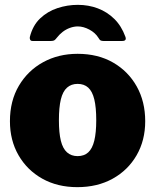

<svg xmlns="http://www.w3.org/2000/svg" viewBox="-20 -762 640 792"><path d="M299 10Q217 10 154.5 -25Q92 -60 56.5 -121.5Q21 -183 21 -262Q21 -346 58 -408.5Q95 -471 158 -505.5Q221 -540 300 -540Q384 -540 446.5 -504Q509 -468 544 -405.5Q579 -343 579 -262Q579 -183 543.5 -121.5Q508 -60 445 -25Q382 10 299 10ZM300 -118Q327 -118 344 -133.5Q361 -149 369 -182Q377 -215 377 -266Q377 -319 369 -352Q361 -385 344 -400.5Q327 -416 300 -416Q274 -416 256.5 -400.5Q239 -385 231 -352Q223 -319 223 -266Q223 -214 231 -181.5Q239 -149 256.5 -133.5Q274 -118 300 -118ZM484 -593H406Q400 -593 395.5 -595Q391 -597 386 -606Q373 -627 348.5 -640Q324 -653 301 -653Q285 -653 268.5 -647Q252 -641 238.5 -630.5Q225 -620 215 -607Q209 -599 204.5 -596Q200 -593 191 -593H114Q107 -593 104.5 -598Q102 -603 103 -609Q115 -657 145.5 -686Q176 -715 217 -728.5Q258 -742 301 -742Q345 -742 383.5 -727.5Q422 -713 451.5 -684Q481 -655 497 -611Q504 -593 484 -593Z"/></svg>

Font: Libre Franklin Thin Black
Style: Regular
Weight: 900
Version: Version 3.000